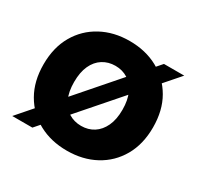

<svg xmlns="http://www.w3.org/2000/svg" viewBox="-123 -675 850 829"><g transform="rotate(30 301.5 -261.0)"><path d="M301.4 12Q222.4 12 160.7 -21.3Q99 -54.6 63.8 -115.9Q28.5 -177.2 28.5 -260.9Q28.5 -345.4 63.8 -406.3Q99 -467.3 160.7 -500.7Q222.4 -534.2 301.4 -534.2Q380.7 -534.2 442.3 -500.7Q503.9 -467.3 539.1 -406.3Q574.3 -345.4 574.3 -260.9Q574.3 -177.2 539.1 -115.9Q503.9 -54.6 442.3 -21.3Q380.7 12 301.4 12ZM301.4 -111.5Q336.6 -111.5 363.7 -128.8Q390.8 -146.1 406.3 -179.4Q421.9 -212.6 421.9 -260.9Q421.9 -309.6 406.3 -342.8Q390.8 -376 363.7 -393.3Q336.6 -410.6 301.4 -410.6Q266.3 -410.6 238.8 -393.3Q211.3 -376 196.1 -342.8Q180.9 -309.6 180.9 -260.9Q180.9 -212.6 196.1 -179.4Q211.3 -146.1 238.8 -128.8Q266.3 -111.5 301.4 -111.5ZM123.4 0H23.1L478 -522.2H579.1Z"/></g></svg>

Font: TikTok Sans Light
Style: Regular
Weight: 300
Version: Version 4.000